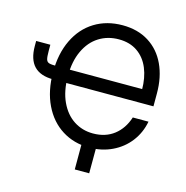

<svg xmlns="http://www.w3.org/2000/svg" viewBox="-126 -855 1096 1131"><g transform="rotate(15 422.0 -290.0)"><path d="M158.2 -364.3Q158.2 -477.5 199 -562Q239.7 -646.5 313.5 -691.9Q387.2 -737.3 483.9 -737.3Q576.2 -737.3 643.6 -695.1Q710.9 -652.8 746.3 -576.9Q781.7 -501 781.7 -402.3V-322.8H228V-403.8H719.2L691.4 -398.4Q691.4 -472.7 667.7 -529.8Q644 -586.9 597.4 -619.1Q550.8 -651.4 483.9 -651.4Q416 -651.4 362.8 -617.9Q309.6 -584.5 279.1 -519.5Q248.5 -454.6 248.5 -364.3Q248.5 -273.4 278.8 -208.5Q309.1 -143.6 361.1 -109.9Q413.1 -76.2 478 -76.2Q554.2 -76.2 606.2 -116.5Q658.2 -156.7 681.2 -228H776.9Q763.7 -158.2 722.2 -104.2Q680.7 -50.3 617.4 -20.3Q554.2 9.8 478 9.8Q384.8 9.8 312.3 -35.9Q239.7 -81.5 199 -166.3Q158.2 -251 158.2 -364.3ZM101.1 -516.1V-478.5Q101.1 -441.9 105.5 -427.2Q109.9 -412.6 123.3 -408.4Q136.7 -404.3 170.4 -404.3H191.4V-323.2H169.4Q91.8 -323.2 53.2 -363.5Q14.6 -403.8 14.6 -485.4V-516.1ZM430.2 -31.2H518.6L518.1 156.2H430.2Z"/></g></svg>

Font: Inter RS Variable
Style: Regular
Weight: 400
Designer: Rasmus Andersson (customised by Maria Ramos and Noel Pretorius)
Foundry: rsms
Version: Version 3.001;Glyphs 3.2.3 (3260)